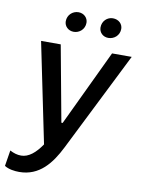

<svg xmlns="http://www.w3.org/2000/svg" viewBox="-121 -774 768 1039"><g transform="rotate(10 263.5 -254.5)"><path d="M58 199C169 199 231 118 277 26L550 -520H442L244 -103H237L160 -520H52L165 29C131 79 94 110 53 110C31 110 12 104 -9 93L-23 180C0 195 33 199 58 199ZM217 -599C248 -599 277 -623 277 -659C277 -686 255 -708 225 -708C193 -708 165 -683 165 -648C165 -621 187 -599 217 -599ZM407 -599C439 -599 468 -623 468 -659C468 -686 446 -708 414 -708C383 -708 356 -683 356 -648C356 -621 377 -599 407 -599Z"/></g></svg>

Font: Fixel Text 20240404 Medium
Style: Italic
Weight: 500
Width: 4
Italic angle: -10°
Designer: AlfaBravo + MacPaw
Foundry: Kyrylo Tkachov, Marchela Mozhyna, Serhii Makarenko, Maria Weinstein, Zakhar Kryvoshyya
Version: Version 1.211;Glyphs 3.2 (3225)